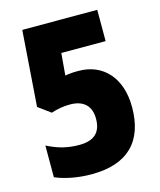

<svg xmlns="http://www.w3.org/2000/svg" viewBox="-109 -859 738 883"><g transform="rotate(-15 259.5 -418.0)"><path d="M218 -56C391 -56 477 -144 477 -307C477 -447 398 -531 282 -531C256 -531 241 -530 218 -526L227 -631H438V-780H81L55 -420L114 -377C144 -387 173 -392 204 -392C269 -392 303 -358 303 -298C303 -233 269 -201 198 -201C136 -201 91 -216 46 -239V-88C91 -68 155 -56 218 -56Z"/></g></svg>

Font: Noto Sans Malayalam UI Condensed Black
Style: Regular
Weight: 900
Width: 3
Designer: Jelle Bosma - Monotype Design Team
Foundry: Monotype Imaging Inc.
Version: Version 2.104